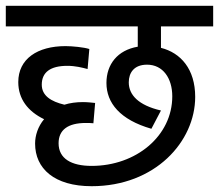

<svg xmlns="http://www.w3.org/2000/svg" viewBox="-20 -642 755 662"><path d="M296 -70C226 -70 182 -95 182 -148C182 -194 214 -218 276 -218C283 -218 294 -218 302 -217L308 -287C299 -288 281 -290 266 -290C243 -290 221 -287 202 -281C156 -292 124 -312 124 -350C124 -393 154 -415 212 -415C240 -415 263 -409 282 -404L288 -473C270 -479 229 -483 206 -483C109 -483 43 -439 43 -359C43 -301 76 -258 132 -231C111 -206 101 -175 101 -147C101 -61 167 0 296 0C515 0 653 -154 653 -308C653 -404 603 -460 535 -477V-551H715V-622H0V-551H455V-481C385 -469 347 -420 347 -356C347 -287 394 -229 502 -198L535 -261C457 -279 424 -315 424 -358C424 -391 442 -419 487 -419C542 -419 574 -372 574 -310C574 -173 449 -70 296 -70Z"/></svg>

Font: Noto Sans Devanagari UI
Style: Regular
Weight: 400
Designer: Jelle Bosma - Monotype Design Team
Foundry: Monotype Imaging Inc.
Version: Version 2.003